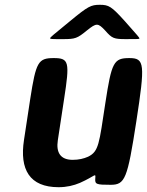

<svg xmlns="http://www.w3.org/2000/svg" viewBox="-20 -770 612 800"><path d="M283 -104C232 -104 213 -134 221 -186L247 -357C271 -512 268 -528 204 -528C139 -528 130 -512 106 -358L80 -187C61 -64 103 10 224 10C258 10 287 3 313 -8C378 -37 379 -52 377 -27C375 -2 381 0 441 0C501 0 511 -24 548 -264C585 -504 583 -528 519 -528C454 -528 445 -511 419 -341C393 -171 392 -139 347 -117C329 -109 308 -104 283 -104ZM500 -682C444 -744 433 -750 396 -750C359 -750 347 -744 273 -683C197 -621 190 -615 189 -611C188 -607 193 -607 243 -607C293 -607 302 -610 342 -643C382 -675 388 -675 418 -643C447 -610 454 -607 505 -607C556 -607 561 -607 561 -610C561 -613 556 -619 500 -682Z"/></svg>

Font: Asimov Print
Style: AIt
Weight: 500
Designer: Google
Version: Version 2.000980: 2014